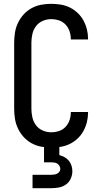

<svg xmlns="http://www.w3.org/2000/svg" viewBox="-20 -763 540 1003"><path d="M247 8Q221 8 194.5 3Q168 -2 144.5 -15Q121 -28 103 -48Q85 -68 73.5 -92.5Q62 -117 58 -143.5Q54 -170 54 -196V-539Q54 -565 58 -591.5Q62 -618 73.5 -642.5Q85 -667 103 -687Q121 -707 144.5 -720Q168 -733 194.5 -738Q221 -743 247 -743Q272 -743 297 -739Q322 -735 344.5 -724Q367 -713 385.5 -695.5Q404 -678 416 -656Q428 -634 434 -609.5Q440 -585 440 -560Q440 -559 440 -558.5Q440 -558 440 -557H350Q350 -557 350 -557.5Q350 -558 350 -558Q350 -579 343.5 -599Q337 -619 322.5 -634.5Q308 -650 288 -656.5Q268 -663 247 -663Q224 -663 202.5 -653.5Q181 -644 167.5 -625.5Q154 -607 149 -584.5Q144 -562 144 -539V-196Q144 -173 149 -150.5Q154 -128 167.5 -109.5Q181 -91 202.5 -81.5Q224 -72 247 -72Q268 -72 288 -78.5Q308 -85 322.5 -100.5Q337 -116 343.5 -136Q350 -156 350 -177Q350 -177 350 -177.5Q350 -178 350 -178H440Q440 -177 440 -176.5Q440 -176 440 -175Q440 -150 434 -125.5Q428 -101 416 -79Q404 -57 385.5 -39.5Q367 -22 344.5 -11Q322 0 297 4Q272 8 247 8ZM150 220V150H250Q258 150 265.5 148.5Q273 147 279.5 143.5Q286 140 290.5 133.5Q295 127 295 120Q295 112 291 104.5Q287 97 280.5 92.5Q274 88 266 86.5Q258 85 250 85H210V0H290V47Q304 51 317 58Q330 65 339.5 76.5Q349 88 353.5 102.5Q358 117 358 132Q358 151 349.5 170Q341 189 325 200.5Q309 212 289.5 216Q270 220 250 220Z"/></svg>

Font: Iosevka SS04 Medium
Style: Regular
Weight: 500
Monospace: yes
Designer: Belleve Invis
Foundry: Belleve Invis
Version: Version 19.0.0; ttfautohint (v1.8.4)